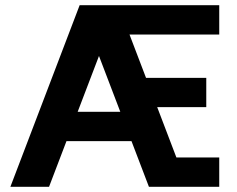

<svg xmlns="http://www.w3.org/2000/svg" viewBox="-20 -720 915 740"><path d="M415 -700H825V-587H415ZM287 -700H436L703 0H554L341 -558H382L169 0H20ZM180 -289H543V-176H180ZM566 -113H825V0H566ZM495 -420H775V-307H495Z"/></svg>

Font: Uncut Sans VF
Style: Regular
Weight: 400
Designer: Kasper Nordkvist
Foundry: Uncut Type
Version: Version 1.100;FEAKit 1.0